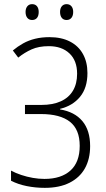

<svg xmlns="http://www.w3.org/2000/svg" viewBox="-20 -905 517 935"><path d="M405.8 -549.3Q405.8 -477.1 369.6 -433.3Q333.5 -389.6 272.5 -375V-372.1Q343.3 -360.4 381.1 -315.4Q418.9 -270.5 418.9 -193.4Q418.9 -130.9 393.6 -85.4Q368.2 -40 318.8 -15.1Q269.5 9.8 198.2 9.8Q152.3 9.8 110.1 1.2Q67.9 -7.3 33.7 -24.9V-74.2Q56.2 -62 83.5 -53Q110.8 -43.9 139.6 -38.8Q168.5 -33.7 196.3 -33.7Q277.8 -33.7 323 -74.5Q368.2 -115.2 368.2 -194.8Q368.2 -274.4 320.6 -312Q272.9 -349.6 179.2 -349.6H101.6V-394H181.2Q237.8 -394 276.6 -411.9Q315.4 -429.7 335.4 -463.6Q355.5 -497.6 355.5 -545.9Q355.5 -609.9 318.1 -645Q280.8 -680.2 217.8 -680.2Q168.9 -680.2 134 -664.6Q99.1 -648.9 68.8 -624.5L42.5 -659.2Q65.9 -678.7 92.5 -693.6Q119.1 -708.5 151.1 -716.3Q183.1 -724.1 220.7 -724.1Q279.3 -724.1 320.8 -702.6Q362.3 -681.2 384 -641.8Q405.8 -602.5 405.8 -549.3ZM104.5 -846.7Q104.5 -863.8 113 -874.3Q121.6 -884.8 136.2 -884.8Q151.9 -884.8 160.2 -874.5Q168.5 -864.3 168.5 -846.7Q168.5 -828.1 160.2 -817.9Q151.9 -807.6 136.2 -807.6Q121.6 -807.6 113 -818.1Q104.5 -828.6 104.5 -846.7ZM272.5 -846.7Q272.5 -864.3 281 -874.5Q289.6 -884.8 304.2 -884.8Q319.3 -884.8 327.9 -874.5Q336.4 -864.3 336.4 -846.7Q336.4 -828.6 327.9 -818.1Q319.3 -807.6 304.2 -807.6Q289.1 -807.6 280.8 -818.1Q272.5 -828.6 272.5 -846.7Z"/></svg>

Font: Open Sans SemiCondensed Light
Style: Regular
Weight: 300
Width: 4
Designer: Monotype Design Team
Foundry: Monotype Imaging Inc.
Version: Version 3.000